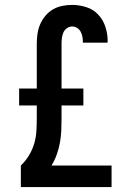

<svg xmlns="http://www.w3.org/2000/svg" viewBox="-20 -763 540 783"><path d="M65 0V-88Q84 -106 98 -129Q112 -152 119.5 -177.5Q127 -203 128.5 -229.5Q130 -256 130 -282V-333H58V-402H130V-585Q130 -605 133 -625.5Q136 -646 144 -664.5Q152 -683 165.5 -699Q179 -715 196.5 -725Q214 -735 234 -739Q254 -743 274 -743Q303 -743 331.5 -734Q360 -725 380 -704Q400 -683 409.5 -654.5Q419 -626 419 -597Q419 -595 419 -593Q419 -591 418 -589H318V-592Q318 -603 316 -613.5Q314 -624 309 -633.5Q304 -643 294.5 -649Q285 -655 274 -655Q263 -655 253 -648Q243 -641 238.5 -630.5Q234 -620 232.5 -608.5Q231 -597 231 -585V-402H320V-333H231V-282Q231 -257 230 -232Q229 -207 224.5 -182Q220 -157 211.5 -133Q203 -109 190 -88H435V0Z"/></svg>

Font: Iosevka Curly Slab Semibold
Style: Regular
Weight: 600
Monospace: yes
Designer: Belleve Invis
Foundry: Belleve Invis
Version: Version 22.1.2; ttfautohint (v1.8.4)